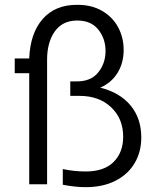

<svg xmlns="http://www.w3.org/2000/svg" viewBox="-20 -763 649 795"><path d="M240 2V-63Q287 -53 335 -53Q411 -53 450.5 -92.5Q490 -132 490 -197Q490 -272 440 -319Q390 -366 310 -366H271V-426H299Q357 -426 387 -463.5Q417 -501 417 -552Q417 -603 387 -640.5Q357 -678 300 -678Q239 -678 207 -633Q175 -588 175 -516V0H101V-460H41V-521H101Q105 -625 156.5 -684Q208 -743 298 -743H302Q360 -743 403.5 -717.5Q447 -692 469.5 -649.5Q492 -607 492 -556Q492 -502 466.5 -461Q441 -420 395 -400Q476 -380 520.5 -326.5Q565 -273 565 -194Q565 -134 537.5 -87.5Q510 -41 458 -14.5Q406 12 335 12Q292 12 240 2Z"/></svg>

Font: Sora-SIA Light
Style: Regular
Weight: 300
Designer: Jonathan Barnbrook, Julián Moncada
Foundry: Barnbrook Fonts
Version: Version 2.000